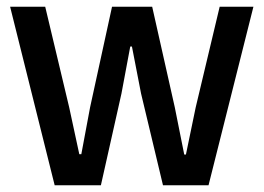

<svg xmlns="http://www.w3.org/2000/svg" viewBox="-20 -549 781 569"><path d="M142 0 10 -529H114L185 -231L215 -92H221L247 -231L312 -529H431L498 -231L526 -91H531L560 -231L631 -529H731L598 0H463L398 -272L371 -411H366L340 -272L279 0Z"/></svg>

Font: Mona Sans Medium
Style: Regular
Weight: 500
Designer: Deni Anggara
Foundry: GitHub
Version: Version 2.000;Glyphs 3.2.3 (3260)